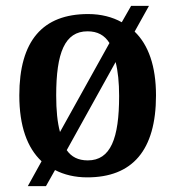

<svg xmlns="http://www.w3.org/2000/svg" viewBox="-20 -596 599 656"><path d="M122 -45 75 40H137L168 -15C199 1 236 10 278 10C432 10 513 -82 513 -270C513 -370 487 -443 440 -488L489 -576H428L396 -520C364 -538 325 -548 281 -548C126 -548 46 -457 46 -270C46 -165 73 -91 122 -45ZM354 -449 185 -145C176 -178 172 -219 172 -270C172 -415 201 -489 279 -489C313 -489 337 -476 354 -449ZM280 -48C247 -48 224 -60 208 -83L375 -384C383 -353 387 -314 387 -268C387 -123 358 -48 280 -48Z"/></svg>

Font: Noto Serif Devanagari SemiCondensed SemiBold
Style: Regular
Weight: 600
Width: 4
Designer: Universal Thirst, Indian Type Foundry and the Monotype Design Team
Foundry: Monotype Imaging Inc.
Version: Version 2.004